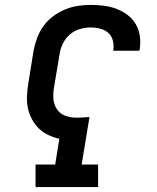

<svg xmlns="http://www.w3.org/2000/svg" viewBox="-20 -763 640 783"><path d="M125 0V-92H205L222 -197Q199 -202 177 -212.5Q155 -223 138.5 -239Q122 -255 110.5 -276.5Q99 -298 94 -321Q89 -344 90 -369.5Q91 -395 95 -420L117 -557Q122 -583 131.5 -608.5Q141 -634 157.5 -657Q174 -680 197 -697Q220 -714 245.5 -724.5Q271 -735 297.5 -739Q324 -743 350 -743Q378 -743 404.5 -739.5Q431 -736 455 -727Q479 -718 499.5 -702.5Q520 -687 533 -665.5Q546 -644 550 -617.5Q554 -591 550 -564Q550 -562 549.5 -560Q549 -558 548 -556H442Q442 -557 442 -558Q442 -559 442 -560Q445 -580 440 -598.5Q435 -617 421.5 -629Q408 -641 389 -646Q370 -651 350 -651Q328 -651 305.5 -644.5Q283 -638 265 -622.5Q247 -607 236.5 -585.5Q226 -564 223 -542L200 -405Q196 -382 198 -358.5Q200 -335 213 -316.5Q226 -298 247.5 -290.5Q269 -283 293 -283Q306 -283 319 -284Q332 -285 345 -286L313 -92H380V0Z"/></svg>

Font: Iosevka Slab SmBdExObl
Style: Regular
Weight: 600
Width: 7
Italic angle: -9°
Monospace: yes
Designer: Belleve Invis
Foundry: Belleve Invis
Version: Version 11.1.0; ttfautohint (v1.8.3)